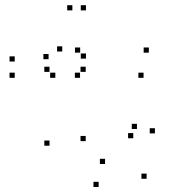

<svg xmlns="http://www.w3.org/2000/svg" viewBox="-20 -701 660 742"><path d="M546.6 -10.1V-30.1H526.6V-10.1ZM578.7 -185.5V-205.5H558.7V-185.5ZM509.3 -202.5V-222.5H489.3V-202.5ZM495 -166.7V-186.7H475V-166.7ZM386 -67.3V-87.3H366V-67.3ZM311.2 -155.6V-175.6H291.2V-155.6ZM311.2 -423.2V-443.2H291.2V-423.2ZM289.3 -400.2V-420.2H269.3V-400.2ZM534.8 -400.2V-420.2H514.8V-400.2ZM555.2 -497.5V-517.5H535.2V-497.5ZM289.8 -497.5V-517.5H269.8V-497.5ZM312.2 -474.4V-494.4H292.2V-474.4ZM312.2 -660.9V-680.9H292.2V-660.9ZM259.7 -660.9V-680.9H239.7V-660.9ZM167.7 -472.2V-492.2H147.7V-472.2ZM220.6 -501.9V-521.9H200.6V-501.9ZM36.9 -463.2V-483.2H16.9V-463.2ZM36.9 -400.2V-420.2H16.9V-400.2ZM193.8 -400.2V-420.2H173.8V-400.2ZM171.3 -423.2V-443.2H151.3V-423.2ZM171.3 -137.9V-157.9H151.3V-137.9ZM361.2 21.6V1.6H341.2V21.6Z"/></svg>

Font: Monaspace Xenon Dots Var
Style: Regular
Weight: 400
Designer: Riley Cran and the Lettermatic Team
Version: Version 1.100 (Monaspace Xenon Dots)